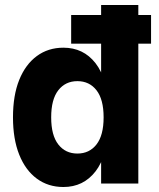

<svg xmlns="http://www.w3.org/2000/svg" viewBox="-20 -735 635 769"><path d="M234 14Q173 14 127.5 -19.5Q82 -53 57 -115.5Q32 -178 32 -265Q32 -353 57 -415Q82 -477 127.5 -510.5Q173 -544 234 -544Q314 -544 362.5 -482Q411 -420 411 -304V-226Q411 -111 362.5 -48.5Q314 14 234 14ZM290 -120Q338 -120 366.5 -156.5Q395 -193 395 -265Q395 -337 366.5 -373.5Q338 -410 290 -410Q242 -410 213.5 -373.5Q185 -337 185 -265Q185 -193 213.5 -156.5Q242 -120 290 -120ZM385 0V-139L404 -265L385 -383V-715H534V0ZM265 -560V-675H585V-560Z"/></svg>

Font: Radio Canada Big
Style: Regular
Weight: 400
Designer: Étienne Aubert Bonn
Foundry: Coppers and Brasses
Version: Version 1.001